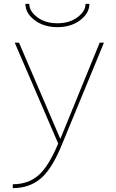

<svg xmlns="http://www.w3.org/2000/svg" viewBox="-20 -740 597 990"><path d="M111 -720H131Q131 -682 172.5 -651Q214 -620 276 -620Q338 -620 379.5 -651Q421 -682 421 -720H441Q441 -672 393.5 -636Q346 -600 276 -600Q206 -600 158.5 -636Q111 -672 111 -720ZM292 -26 494 -520H516L302 -1Q250 129 191 179.5Q132 230 46 230V210Q125 210 178 164Q231 118 280 0L56 -520H78L290 -26Z"/></svg>

Font: M PLUS 1p Thin
Style: Regular
Weight: 250
Version: Version 1.062